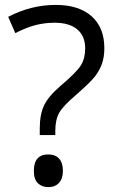

<svg xmlns="http://www.w3.org/2000/svg" viewBox="-20 -744 469 778"><path d="M141.1 -196.8V-223.1Q141.1 -280.3 158.7 -317.1Q176.3 -354 224.1 -395Q290.5 -451.2 307.9 -479.5Q325.2 -507.8 325.2 -547.9Q325.2 -597.7 293.2 -624.8Q261.2 -651.9 201.2 -651.9Q162.6 -651.9 126 -642.8Q89.4 -633.8 42 -609.9L13.2 -675.8Q105.5 -724.1 206.1 -724.1Q299.3 -724.1 351.1 -678.2Q402.8 -632.3 402.8 -548.8Q402.8 -513.2 393.3 -486.1Q383.8 -459 365.2 -434.8Q346.7 -410.6 285.2 -356.9Q235.8 -314.9 220 -287.1Q204.1 -259.3 204.1 -212.9V-196.8ZM117.2 -51.8Q117.2 -118.2 175.8 -118.2Q204.1 -118.2 219.5 -101.1Q234.9 -84 234.9 -51.8Q234.9 -20.5 219.2 -3.2Q203.6 14.2 175.8 14.2Q150.4 14.2 133.8 -1.2Q117.2 -16.6 117.2 -51.8Z"/></svg>

Font: f02034202
Style: Regular
Weight: 400
Foundry: Ascender Corporation
Version: Version 1.10